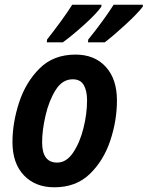

<svg xmlns="http://www.w3.org/2000/svg" viewBox="-20 -786 627 816"><path d="M425 -606Q462 -634 514 -682Q566 -730 587 -758V-766H463Q445 -737 415.5 -696.5Q386 -656 355 -618L354 -606ZM247 -606Q287 -635 339 -682Q391 -729 411 -758V-766H287Q269 -737 239.5 -696.5Q210 -656 180 -618L179 -606ZM477 -359Q477 -450 429.5 -502Q382 -554 301 -554Q207 -554 148 -495Q89 -436 61 -350Q33 -264 33 -182Q33 -92 81.5 -41Q130 10 211 10Q303 10 361.5 -46.5Q420 -103 448.5 -188Q477 -273 477 -359ZM159 -181Q159 -232 173.5 -295Q188 -358 216.5 -403.5Q245 -449 289 -449Q322 -449 336 -424.5Q350 -400 350 -360Q350 -302 334.5 -240.5Q319 -179 290.5 -137Q262 -95 223 -95Q159 -95 159 -181Z"/></svg>

Font: Noto Sans UI SemiCondensed
Style: Bold Italic
Weight: 700
Width: 4
Designer: Monotype Design Team
Foundry: Monotype Imaging Inc.
Version: 1.001